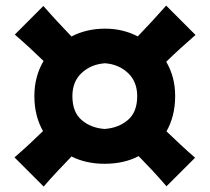

<svg xmlns="http://www.w3.org/2000/svg" viewBox="-20 -701 756 692"><path d="M580 -29.6 683.1 -132.5Q655.4 -156.6 629.6 -180.7Q603.8 -204.9 580 -227.6Q595.1 -253.9 603.2 -285.9Q611.3 -317.9 611.3 -355.4Q611.3 -390.6 603 -421.4Q594.6 -452.2 579.1 -478.4Q603.1 -501.9 629.7 -526.2Q656.2 -550.4 684.6 -575L578.9 -680.8Q552.7 -651 526.8 -623.1Q500.9 -595.2 476.4 -569.8Q451 -583.2 421.5 -590.4Q392.1 -597.7 359 -597.7Q291.6 -597.7 237.6 -569.5Q213.3 -594.9 187.7 -622.4Q162.1 -649.9 136.3 -679.5L33.4 -576.4Q61.6 -552 87.5 -528.1Q113.5 -504.2 137 -481.2Q121.3 -455 112.6 -423.2Q103.9 -391.4 103.9 -355.4Q103.9 -318.2 111.9 -286.5Q120 -254.8 135 -228.6Q111.5 -205.6 85.7 -181.6Q59.9 -157.7 32.2 -133.8L137.4 -28.6Q162.6 -57.9 188.2 -85.1Q213.7 -112.3 237.8 -137.1Q289.6 -110.7 356.7 -110.7Q427.3 -110.7 479.7 -138.3Q504 -113.5 529.3 -86.4Q554.5 -59.4 580 -29.6ZM357 -236.2Q307.7 -239.8 274.3 -268.3Q240.9 -296.9 240.9 -354.6Q240.9 -407.4 274.7 -438.4Q308.4 -469.4 358.2 -473Q408 -469.4 441.2 -438Q474.5 -406.6 474.5 -354.6Q474.5 -296.9 440.7 -268.3Q407 -239.8 357 -236.2Z"/></svg>

Font: Pinar-VF
Style: Regular
Weight: 300
Designer: Amin Abedi
Version: Version 3.0